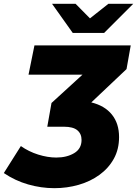

<svg xmlns="http://www.w3.org/2000/svg" viewBox="-113 -779 716 1003"><path d="M171 204Q102 204 34 184.5Q-34 165 -93 125L-4 -16Q37 13 86.5 28.5Q136 44 181 44Q236 44 274.5 21Q313 -2 313 -48Q313 -80 291 -98.5Q269 -117 221 -117H134L156 -241L318 -389H36L67 -542H570L548 -418L364 -244Q434 -227 471.5 -180.5Q509 -134 509 -63Q509 1 481.5 50.5Q454 100 406.5 134.5Q359 169 298 186.5Q237 204 171 204ZM267 -607 159 -759H282L357 -683L453 -759H583L431 -607Z"/></svg>

Font: Montserrat ExtraBold
Style: Italic
Weight: 800
Italic angle: -11.3°
Designer: Julieta Ulanovsky
Foundry: Julieta Ulanovsky
Version: Version 9.000; ttfautohint (v1.8.4.7-5d5b)